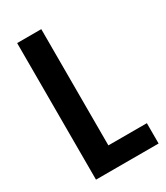

<svg xmlns="http://www.w3.org/2000/svg" viewBox="-174 -760 720 834"><g transform="rotate(-30 186.5 -342.5)"><path d="M54 -685H175V-102H368V0H54Z"/></g></svg>

Font: Khand SemiBold
Style: Regular
Weight: 600
Designer: Devanagari: Sanchit Sawaria, Jyotish Sonowal; Latin: Satya Rajpurohit
Foundry: Indian Type Foundry
Version: Version 1.101;PS 1.0;hotconv 1.0.78;makeotf.lib2.5.61930; tt